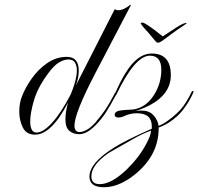

<svg xmlns="http://www.w3.org/2000/svg" viewBox="-20 -561 833 807"><path d="M127 5Q91 5 76 -25Q61 -55 61 -91Q61 -128 72 -155Q86 -192 113 -230.5Q140 -269 178 -295.5Q216 -322 261 -322Q311 -322 311 -264Q311 -235 299 -202L462 -522H464Q468 -518 478 -518Q499 -518 528 -541L530 -539L380 -252Q293 -85 293 -33Q293 -6 315 -6Q327 -6 344 -15Q361 -24 380 -45Q404 -73 421.5 -98.5Q439 -124 462 -168Q464 -171 465 -172Q475 -194 485 -214Q495 -234 507 -253Q557 -336 618 -336Q698 -336 698 -245Q698 -142 549 -94Q560 -96 567 -96Q574 -96 578 -96Q595 -96 609 -89Q622 -83 634 -65Q646 -46 646 -32Q663 -38 683 -52Q703 -66 721.5 -83Q740 -100 750 -114Q770 -142 785 -174Q788 -179 790 -179Q795 -179 792 -171Q785 -155 776.5 -140Q768 -125 757 -110Q739 -83 709 -59.5Q679 -36 647 -25Q648 101 529 186Q471 226 417 226Q356 226 356 181Q356 124 460 59Q482 45 521.5 25Q561 5 618 -20V-30Q618 -85 555 -85Q526 -85 500 -72Q487 -67 479 -67Q462 -67 462 -79Q462 -95 496 -98L542 -101Q595 -110 628 -163Q658 -211 658 -268Q658 -327 610 -327Q547 -327 468 -161H467Q449 -127 429 -94.5Q409 -62 380 -33Q344 3 313 3Q288 3 271.5 -11Q255 -25 255 -59Q255 -91 266 -130Q196 5 127 5ZM579 -466Q584 -466 599.5 -456Q615 -446 633 -432.5Q651 -419 664 -408Q690 -425 717.5 -443Q745 -461 758 -464Q765 -466 764 -463Q764 -462 753 -454.5Q742 -447 728.5 -438Q715 -429 706 -422Q684 -406 669.5 -395Q655 -384 648 -382Q644 -381 640 -382Q636 -384 627.5 -395Q619 -406 605 -422Q600 -428 591.5 -437Q583 -446 577 -454Q571 -462 571 -463Q573 -466 579 -466ZM134 -4Q161 -4 198 -44Q235 -84 275 -160Q279 -168 285.5 -185.5Q292 -203 297.5 -224.5Q303 -246 303 -265Q303 -285 295 -298Q287 -311 267 -311Q248 -311 226.5 -297.5Q205 -284 182 -252Q144 -201 127 -153Q125 -147 120 -129.5Q115 -112 111 -90.5Q107 -69 107 -49Q107 -30 113 -17Q119 -4 134 -4ZM399 213Q448 213 512 152Q566 99 594 45Q614 9 615 -12Q595 -5 576 4Q557 13 540 23Q491 51 463.5 66.5Q436 82 431 86Q364 134 364 180Q364 213 399 213Z"/></svg>

Font: Imperial Script
Style: Regular
Weight: 400
Designer: Robert E. Leuschke
Foundry: Robert E. Leuschke
Version: Version 1.010; ttfautohint (v1.8.3)